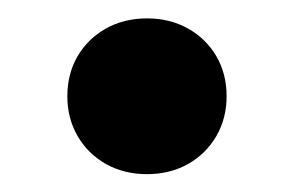

<svg xmlns="http://www.w3.org/2000/svg" viewBox="-20 -370 326 213"><path d="M54.7 -263.2Q54.7 -288.1 66.1 -307.7Q77.6 -327.2 97.6 -338.4Q117.7 -349.6 143.1 -349.6Q168.5 -349.6 188.5 -338.4Q208.5 -327.2 220 -307.7Q231.4 -288.1 231.4 -263.2Q231.4 -238.8 220 -219Q208.5 -199.3 188.5 -188Q168.5 -176.8 143.1 -176.8Q117.7 -176.8 97.6 -188Q77.6 -199.3 66.1 -219Q54.7 -238.8 54.7 -263.2Z"/></svg>

Font: Wanted Sans Std Variable
Style: Regular
Weight: 400
Designer: Original Design by Kil Hyung-jin and Kang Hanbin, Wanted Lab, Inc;
Foundry: Wanted Lab, Inc.
Version: Version 1.003;Glyphs 3.2 (3227)